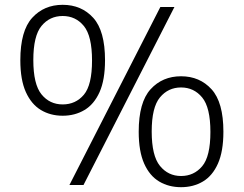

<svg xmlns="http://www.w3.org/2000/svg" viewBox="-20 -769 1013 798"><path d="M240.5 -288Q189.5 -288 150 -311.8Q110.5 -335.5 87.5 -386.2Q64.5 -437 64.5 -518.5Q64.5 -641 113.8 -695Q163 -749 240.5 -749Q318.5 -749 367.5 -695Q416.5 -641 416.5 -518.5Q416.5 -437 393.8 -386.2Q371 -335.5 331.2 -311.8Q291.5 -288 240.5 -288ZM268.5 0 646.5 -740H705L327 0ZM240.5 -335Q294.5 -335 328.5 -375.2Q362.5 -415.5 362.5 -517.5Q362.5 -619.5 328.5 -661Q294.5 -702.5 240.5 -702.5Q186.5 -702.5 152.5 -661.2Q118.5 -620 118.5 -519.5Q118.5 -418.5 152.5 -376.8Q186.5 -335 240.5 -335ZM732.5 9Q681.5 9 641.8 -14.5Q602 -38 579.2 -89Q556.5 -140 556.5 -221.5Q556.5 -344 605.8 -398Q655 -452 732.5 -452Q810 -452 859.2 -398Q908.5 -344 908.5 -221.5Q908.5 -140 885.8 -89Q863 -38 823.2 -14.5Q783.5 9 732.5 9ZM732.5 -37.5Q786 -37.5 820.2 -78Q854.5 -118.5 854.5 -220.5Q854.5 -322.5 820.2 -364Q786 -405.5 732.5 -405.5Q679 -405.5 644.8 -364.2Q610.5 -323 610.5 -222.5Q610.5 -121.5 644.8 -79.5Q679 -37.5 732.5 -37.5Z"/></svg>

Font: Encode Sans Exp Lt
Style: Regular
Weight: 300
Width: 7
Designer: Multiple Designers
Foundry: Impallari Type
Version: Version 3.002; ttfautohint (v1.8.3) -l 8 -r 50 -G 200 -x 14 